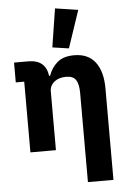

<svg xmlns="http://www.w3.org/2000/svg" viewBox="-65 -862 740 1109"><g transform="rotate(-5 305.0 -308.0)"><path d="M34 0ZM83 0V-410H34V-525H116Q217 -525 229 -431H235Q250 -476 285 -506.5Q320 -537 383 -537Q464 -537 505.5 -483Q547 -429 547 -329V200H399V-317Q399 -368 383 -392.5Q367 -417 326 -417Q308 -417 291 -412.5Q274 -408 260.5 -398Q247 -388 239 -373.5Q231 -359 231 -340V0ZM357 -579 262 -593 297 -816 430 -796Z"/></g></svg>

Font: Aneliza ExtraBold
Style: Regular
Weight: 800
Designer: Mike Abbink, Paul van der Laan, Pieter van Rosmalen
Foundry: Bold Monday
Version: Version 3.001;September 8, 2019;FontCreator 11.5.0.2425 64-b